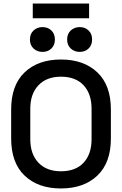

<svg xmlns="http://www.w3.org/2000/svg" viewBox="-20 -1050 689 1084"><path d="M43 -268V-432Q43 -569 119 -641.5Q195 -714 324 -714Q453 -714 529.5 -641.5Q606 -569 606 -432V-268Q606 -131 529.5 -58.5Q453 14 324 14Q195 14 119 -58.5Q43 -131 43 -268ZM497 -264V-436Q497 -520 452 -568.5Q407 -617 324 -617Q243 -617 197 -568.5Q151 -520 151 -436V-264Q151 -180 197 -131.5Q243 -83 324 -83Q407 -83 452 -131.5Q497 -180 497 -264ZM359 -827Q359 -859 379.5 -878Q400 -897 430 -897Q460 -897 480 -878Q500 -859 500 -827Q500 -795 480 -776Q460 -757 430 -757Q400 -757 379.5 -776Q359 -795 359 -827ZM149 -827Q149 -859 169.5 -878Q190 -897 220 -897Q250 -897 270 -878Q290 -859 290 -827Q290 -795 270 -776Q250 -757 220 -757Q190 -757 169.5 -776Q149 -795 149 -827ZM165 -947V-1030H483V-947Z"/></svg>

Font: Space Grotesk Frontify Medium
Style: Regular
Weight: 500
Designer: Florian Karsten
Version: Version 2.000